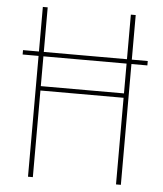

<svg xmlns="http://www.w3.org/2000/svg" viewBox="-53 -781 705 828"><g transform="rotate(5 300.0 -367.5)"><path d="M99 0V-523H30V-542H99V-735H120V-542H480V-735H501V-542H570V-523H501V0H480V-375H120V0ZM120 -394H480V-523H120Z"/></g></svg>

Font: Zed Sans Thin Extended
Style: Regular
Weight: 100
Width: 7
Designer: Belleve Invis
Foundry: Belleve Invis
Version: Version 1.0.0; ttfautohint (v1.8.4)